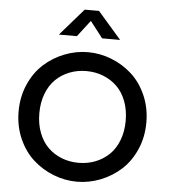

<svg xmlns="http://www.w3.org/2000/svg" viewBox="-62 -998 933 1063"><g transform="rotate(5 405.0 -466.5)"><path d="M404.8 -883.8 335 -793H234.9L365.2 -942.9H444.8L575.2 -793H475.1ZM80.1 -199.7Q49.8 -268.6 49.8 -350.1Q49.8 -431.6 80.1 -500.5Q110.4 -569.3 160.2 -614.5Q210 -659.7 273.7 -684.8Q337.4 -710 404.8 -710Q472.2 -710 535.9 -684.8Q599.6 -659.7 649.4 -614.5Q699.2 -569.3 729.5 -500.5Q759.8 -431.6 759.8 -350.1Q759.8 -268.6 729.5 -199.7Q699.2 -130.9 649.4 -85.7Q599.6 -40.5 535.9 -15.4Q472.2 9.8 404.8 9.8Q337.4 9.8 273.7 -15.4Q210 -40.5 160.2 -85.7Q110.4 -130.9 80.1 -199.7ZM183.8 -459Q165 -410.2 165 -350.1Q165 -290 183.8 -241.2Q202.6 -192.4 235.1 -160.9Q267.6 -129.4 311 -112.3Q354.5 -95.2 404.8 -95.2Q455.1 -95.2 498.5 -112.3Q542 -129.4 574.7 -160.9Q607.4 -192.4 626.2 -241.2Q645 -290 645 -350.1Q645 -410.2 626.2 -459Q607.4 -507.8 574.7 -539.3Q542 -570.8 498.5 -587.9Q455.1 -605 404.8 -605Q354.5 -605 311 -587.9Q267.6 -570.8 235.1 -539.3Q202.6 -507.8 183.8 -459Z"/></g></svg>

Font: Tiffany Gothic CC
Style: Regular
Weight: 400
Designer: indestructible type*
Foundry: Cowboy Collective
Version: Version 1.000